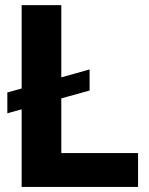

<svg xmlns="http://www.w3.org/2000/svg" viewBox="-20 -739 590 759"><path d="M334.2 -464.5V-381.1L9 -291.2V-373.4ZM65.6 0V-718.8H222.3V-134H525.8V0Z"/></svg>

Font: Inter Display V
Style: Regular
Weight: 400
Designer: Rasmus Andersson
Foundry: rsms
Version: Version 3.015;git-src